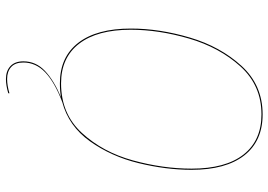

<svg xmlns="http://www.w3.org/2000/svg" viewBox="-152 -578 925 662"><g transform="rotate(90 311.0 -247.5)"><path d="M196 135Q196 163 211.5 177Q227 191 253 191Q275 191 302 183V187Q275 195 253 195Q225 195 208.5 179.5Q192 164 192 135Q192 92 224.5 61Q257 30 316 5Q296 9 268 9Q177 9 128 -54.5Q79 -118 79 -236Q79 -334 110 -439Q141 -544 207.5 -617Q274 -690 375 -690Q467 -690 516.5 -626.5Q566 -563 566 -445Q566 -357 543 -262.5Q520 -168 467.5 -94.5Q415 -21 332 1Q264 27 230 59.5Q196 92 196 135ZM268 5Q373 5 439 -67Q505 -139 533.5 -242.5Q562 -346 562 -445Q562 -562 513.5 -624Q465 -686 375 -686Q275 -686 209.5 -613.5Q144 -541 113.5 -436.5Q83 -332 83 -235Q83 -120 131 -57.5Q179 5 268 5Z"/></g></svg>

Font: Fira Sans Condensed Four
Style: Italic
Weight: 100
Width: 3
Italic angle: -8°
Designer: bBox Type GmbH & Carrois Corporate GbR & Edenspiekermann AG
Foundry: bBox Type GmbH & Carrois Corporate GbR & Edenspiekermann AG
Version: Version 4.301